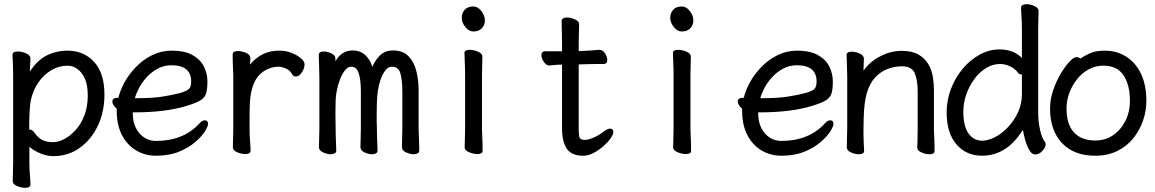

<svg xmlns="http://www.w3.org/2000/svg" viewBox="-20 -729 5540 921"><path d="M43 51V-364Q43 -416 40 -466Q40 -482 65 -482Q83 -482 103 -474Q126 -465 126 -448Q126 -442 125 -426Q124 -410 123.5 -399.5Q123 -389 123 -386Q159 -439 200 -461Q248 -486 304 -486Q382 -486 431.5 -432Q481 -378 481 -276Q481 -192 449 -125Q417 -58 361.5 -19Q306 20 236 20Q200 20 163 2Q137 -10 121 -25V52Q121 82 123.5 110.5Q126 139 126 156Q126 172 100 172Q83 172 63 164Q41 155 41 139Q41 127 42 102Q43 77 43 51ZM121 -108Q135 -108 147 -90Q166 -64 187.5 -55.5Q209 -47 234 -47Q259 -47 287.5 -61.5Q316 -76 342.5 -105Q369 -134 385 -176Q401 -218 401 -270Q401 -322 386.5 -353Q372 -384 350 -399Q328 -414 304 -414Q264 -414 227.5 -393Q191 -372 165 -335Q139 -298 128 -249Q120 -209 120 -108Q121 -108 121 -108Z M803 -486Q867 -486 905 -464Q943 -442 959 -408Q975 -374 975 -338.5Q975 -303 969 -282Q963 -261 942 -248Q921 -235 875 -221Q774 -190 624 -190H617V-186Q617 -126 649 -89.5Q681 -53 728 -53Q858 -53 935 -135Q949 -152 962 -152Q978 -152 978 -134Q978 -123 963 -99Q948 -75 917 -48Q886 -21 839 -1.5Q792 18 728 18Q675 18 632 -8Q589 -34 564.5 -82Q540 -130 540 -196V-207Q532 -214 525.5 -223.5Q519 -233 519 -241Q519 -260 544 -260Q545 -260 548 -260Q556 -295 577 -333.5Q598 -372 631.5 -407Q665 -442 709 -464Q753 -486 803 -486ZM627 -258H639Q712 -258 762 -266Q812 -274 844 -283Q879 -293 888 -304Q897 -315 897 -338Q897 -416 802 -416Q767 -416 737 -400Q707 -384 684 -359Q661 -334 647 -307Q633 -280 627 -258Z M1099 -109V-364Q1099 -374 1098 -394Q1096 -435 1096 -468Q1096 -484 1122 -484Q1139 -484 1159 -476Q1181 -467 1181 -450Q1181 -440 1180 -431.5Q1179 -423 1179 -419Q1198 -443 1227 -461Q1266 -486 1320 -486Q1351 -486 1378 -475.5Q1405 -465 1423 -450Q1441 -435 1441 -420Q1441 -402 1428 -382Q1415 -362 1399 -362Q1387 -362 1380 -375Q1371 -392 1351 -400.5Q1331 -409 1317 -409Q1277 -409 1242 -385Q1207 -361 1191 -310Q1184 -289 1181 -263.5Q1178 -238 1177.5 -201Q1177 -164 1177 -121.5Q1177 -79 1179.5 -50.5Q1182 -22 1182 -6Q1182 10 1156 10Q1139 10 1119 2Q1097 -7 1097 -23Q1097 -31 1098 -66.5Q1099 -102 1099 -109Z M1589 -447Q1589 -441 1589 -435Q1619 -487 1671 -487Q1712 -487 1737 -460Q1757 -439 1766 -408Q1777 -435 1796 -456Q1822 -487 1864 -487Q1914 -487 1940.5 -458.5Q1967 -430 1977.5 -386.5Q1988 -343 1988 -296V-111Q1988 -105 1989 -84Q1991 -42 1991 -6Q1991 3 1982.5 7Q1974 11 1965 11Q1948 11 1928 2Q1908 -7 1908 -23Q1908 -30 1909 -65Q1910 -100 1910 -111V-290Q1910 -346 1900 -379Q1891 -409 1859 -409Q1834 -409 1814 -367.5Q1794 -326 1789 -260Q1787 -229 1787 -176V-144Q1787 -127 1788 -111Q1788 -81 1789.5 -51.5Q1791 -22 1791 -6Q1791 3 1782.5 7Q1774 11 1765 11Q1748 11 1728.5 2Q1709 -7 1709 -23Q1709 -30 1710 -65Q1711 -100 1711 -111V-290Q1711 -353 1699 -382Q1689 -409 1664 -409Q1649 -409 1635 -392Q1621 -375 1611 -348Q1592 -297 1590 -248Q1589 -219 1589 -186L1590 -111Q1590 -81 1591.5 -51.5Q1593 -22 1593 -6Q1593 3 1584.5 7Q1576 11 1567 11Q1550 11 1530 2Q1510 -7 1510 -23Q1510 -31 1511 -67.5Q1512 -104 1512 -111V-356Q1512 -386 1510.5 -420.5Q1509 -455 1509 -465Q1509 -482 1534 -482Q1550 -482 1569.5 -473Q1589 -464 1589 -447Z M2251 -698Q2272 -698 2289 -676Q2306 -654 2306 -631.5Q2306 -609 2291.5 -593.5Q2277 -578 2251 -578Q2229 -578 2212 -599.5Q2195 -621 2195 -643.5Q2195 -666 2209 -682Q2223 -698 2251 -698ZM2211 -110V-369Q2211 -399 2209.5 -431.5Q2208 -464 2208 -475Q2208 -490 2233 -490Q2251 -490 2271 -482Q2294 -473 2294 -457Q2294 -450 2293 -415.5Q2292 -381 2292 -369V-110Q2292 -104 2293 -83Q2295 -42 2295 -5Q2295 10 2270 10Q2253 10 2232 2Q2209 -7 2209 -23Q2209 -31 2210 -67Q2211 -103 2211 -110Z M2756 -420V-113Q2756 -75 2761.5 -66.5Q2767 -58 2784.5 -58Q2802 -58 2826.5 -68.5Q2851 -79 2872.5 -95.5Q2894 -112 2906 -112Q2915 -112 2918.5 -107Q2922 -102 2922 -95Q2922 -84 2909 -65.5Q2896 -47 2874.5 -28Q2853 -9 2827.5 4.5Q2802 18 2777 18Q2722 18 2699 -15.5Q2676 -49 2676 -114V-419Q2656 -419 2643.5 -417.5Q2631 -416 2616 -415H2615Q2600 -415 2588.5 -432.5Q2577 -450 2577 -464Q2577 -472 2581 -477.5Q2585 -483 2595 -483H2676V-526Q2676 -535 2675 -577Q2674 -619 2674 -628.5Q2674 -638 2684 -642Q2691 -645 2700 -645Q2717 -645 2736 -637Q2758 -628 2758 -612Q2758 -604 2757 -570Q2756 -536 2756 -524V-484Q2802 -485 2854 -490H2855Q2871 -490 2882 -473.5Q2893 -457 2893 -442Q2893 -422 2875 -422H2837Q2809 -422 2789 -421Q2789 -421 2756 -420Z M3251 -698Q3272 -698 3289 -676Q3306 -654 3306 -631.5Q3306 -609 3291.5 -593.5Q3277 -578 3251 -578Q3229 -578 3212 -599.5Q3195 -621 3195 -643.5Q3195 -666 3209 -682Q3223 -698 3251 -698ZM3211 -110V-369Q3211 -399 3209.5 -431.5Q3208 -464 3208 -475Q3208 -490 3233 -490Q3251 -490 3271 -482Q3294 -473 3294 -457Q3294 -450 3293 -415.5Q3292 -381 3292 -369V-110Q3292 -104 3293 -83Q3295 -42 3295 -5Q3295 10 3270 10Q3253 10 3232 2Q3209 -7 3209 -23Q3209 -31 3210 -67Q3211 -103 3211 -110Z M3803 -486Q3867 -486 3905 -464Q3943 -442 3959 -408Q3975 -374 3975 -338.5Q3975 -303 3969 -282Q3963 -261 3942 -248Q3921 -235 3875 -221Q3774 -190 3624 -190H3617V-186Q3617 -126 3649 -89.5Q3681 -53 3728 -53Q3858 -53 3935 -135Q3949 -152 3962 -152Q3978 -152 3978 -134Q3978 -123 3963 -99Q3948 -75 3917 -48Q3886 -21 3839 -1.5Q3792 18 3728 18Q3675 18 3632 -8Q3589 -34 3564.5 -82Q3540 -130 3540 -196V-207Q3532 -214 3525.5 -223.5Q3519 -233 3519 -241Q3519 -260 3544 -260Q3545 -260 3548 -260Q3556 -295 3577 -333.5Q3598 -372 3631.5 -407Q3665 -442 3709 -464Q3753 -486 3803 -486ZM3627 -258H3639Q3712 -258 3762 -266Q3812 -274 3844 -283Q3879 -293 3888 -304Q3897 -315 3897 -338Q3897 -416 3802 -416Q3767 -416 3737 -400Q3707 -384 3684 -359Q3661 -334 3647 -307Q3633 -280 3627 -258Z M4122 -108V-92Q4122 -63 4125 -5Q4125 11 4100 11Q4083 11 4064 3Q4042 -6 4042 -22Q4042 -30 4043 -70.5Q4044 -111 4044 -118V-361Q4044 -390 4042.5 -422.5Q4041 -455 4041 -465Q4041 -481 4066 -481Q4083 -481 4102 -473Q4124 -464 4124 -447Q4123 -409 4122 -390Q4152 -432 4197 -456Q4249 -485 4306 -485Q4356 -485 4386.5 -467Q4417 -449 4433.5 -420.5Q4450 -392 4455 -359Q4460 -326 4460 -296V-108Q4460 -102 4461 -82Q4463 -41 4463 -5Q4463 11 4438 11Q4421 11 4402 3Q4380 -6 4380 -21V-22Q4381 -38 4381 -48L4382 -117V-290Q4382 -347 4367 -380Q4352 -411 4306 -411Q4273 -411 4239.5 -399Q4206 -387 4179 -358.5Q4152 -330 4138 -283Q4125 -237 4123 -163Q4123 -131 4122 -108Z M4882 -451V-590Q4882 -620 4880 -648.5Q4878 -677 4878 -693Q4878 -702 4888 -706Q4895 -709 4904 -709Q4921 -709 4940 -701Q4962 -692 4962 -676Q4962 -664 4961 -638.5Q4960 -613 4960 -588V-188Q4960 -146 4969 -106Q4978 -66 4993 -47Q4996 -42 4996 -37Q4996 -23 4980.5 -5.5Q4965 12 4946 12Q4931 12 4920 -5Q4901 -34 4890 -89Q4888 -98 4887 -106Q4847 -44 4802 -15Q4752 18 4691 18Q4615 18 4568 -36.5Q4521 -91 4521 -190Q4521 -249 4542 -303.5Q4563 -358 4598.5 -400Q4634 -442 4679.5 -467Q4725 -492 4776 -492Q4815 -492 4846 -477Q4867 -466 4882 -451ZM4882 -372Q4880 -372 4878 -372Q4870 -372 4864 -379Q4850 -399 4826 -410.5Q4802 -422 4777 -422Q4742 -422 4710 -402.5Q4678 -383 4653.5 -349.5Q4629 -316 4615 -275.5Q4601 -235 4601 -193Q4601 -123 4626 -88.5Q4651 -54 4691 -54Q4720 -54 4753.5 -71.5Q4787 -89 4816.5 -120.5Q4846 -152 4864 -192Q4882 -232 4882 -278Z M5279 -486Q5338 -486 5383.5 -456.5Q5429 -427 5454 -373.5Q5479 -320 5479 -245Q5479 -197 5463 -150.5Q5447 -104 5416 -65.5Q5385 -27 5339 -4.5Q5293 18 5234 18Q5131 18 5074 -43Q5017 -104 5017 -208Q5017 -252 5031.5 -295Q5046 -338 5067 -373.5Q5088 -409 5109 -432Q5130 -455 5144 -455Q5154 -455 5162 -448Q5181 -461 5208.5 -473.5Q5236 -486 5279 -486ZM5234 -55Q5281 -55 5318 -79.5Q5355 -104 5377.5 -147.5Q5400 -191 5400 -245Q5400 -323 5369 -368.5Q5338 -414 5273 -414Q5235 -414 5202.5 -396.5Q5170 -379 5146 -348.5Q5122 -318 5109 -282Q5096 -246 5096 -209Q5096 -132 5132 -93.5Q5168 -55 5234 -55Z"/></svg>

Font: Moon Stars Kai HW
Style: Bold
Weight: 700
Designer: GuiWonder
Version: Version 1.101